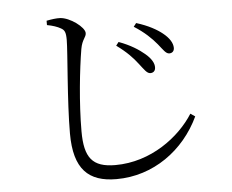

<svg xmlns="http://www.w3.org/2000/svg" viewBox="-54 -812 1108 918"><g transform="rotate(-5 500.0 -352.5)"><path d="M772.5 -533.6C787.3 -533.6 796.2 -543.5 796.2 -558.2C796.2 -581.6 780.2 -607.1 750.1 -630.9C725 -651 685.1 -674.1 626.9 -692L614 -675.3C662.9 -644.5 697.4 -611.2 721.5 -581.8C744.8 -553.3 756.1 -533.6 772.5 -533.6ZM674 -447.6C688 -447.6 697.7 -455.8 698.5 -471.1C700.1 -492.7 685.7 -516.8 657.3 -540.5C630.9 -562.9 590.9 -589.1 535.4 -609.2L522.5 -592.5C572.7 -555.9 599.3 -527.1 623.1 -496.1C645.2 -468.1 657.6 -447.6 674 -447.6ZM468.9 43.2C646.3 43.2 795.9 -66 869.5 -222.8L847.4 -237.7C780.8 -132 640.7 -24.2 469.3 -24.2C358.9 -24.2 321.6 -72.3 321.6 -199C321.6 -334.8 339.3 -496.8 355.2 -591.4C363.5 -638.1 382.6 -644.6 382.6 -665.6C382.6 -693.8 313.9 -745.1 266.7 -747.4C248.5 -748.2 228.2 -745.5 201.4 -740.4V-719.5C227.4 -714.8 251 -707 266.4 -697.9C283.9 -688.4 289.4 -677.4 289.4 -640.6C289.4 -583.4 265.7 -348.5 265.7 -193.3C265.7 -22 334.4 43.2 468.9 43.2Z"/></g></svg>

Font: Source Han Serif TW VF
Style: Regular
Weight: 250
Designer: Ryoko NISHIZUKA 西塚涼子 (kana & ideographs); Frank Grießhammer (Latin, Greek & Cyrillic); Wenlong ZHANG 张文龙 (bopomofo); San
Foundry: Adobe
Version: Version 2.002;hotconv 1.1.0;makeotfexe 2.6.0